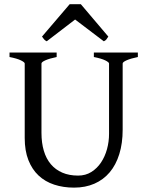

<svg xmlns="http://www.w3.org/2000/svg" viewBox="-20 -860 694 895"><path d="M622.6 -594.2Q589.4 -587.4 570.6 -579.1Q551.8 -570.8 551.8 -564V-255.9Q551.8 -191.9 536.1 -141.6Q520.5 -91.3 491.2 -56.6Q461.9 -22 419.9 -3.7Q377.9 14.6 325.2 14.6Q274.9 14.6 232.7 0.7Q190.4 -13.2 159.9 -41.7Q129.4 -70.3 112.3 -113.8Q95.2 -157.2 95.2 -216.8V-564Q95.2 -569.8 77.4 -578.6Q59.6 -587.4 24.4 -594.2V-615.2H244.1V-594.2Q210.9 -587.4 192.1 -579.1Q173.3 -570.8 173.3 -564V-241.2Q173.3 -194.3 184.3 -157.2Q195.3 -120.1 217 -94.5Q238.8 -68.8 270.5 -55.2Q302.2 -41.5 344.2 -41.5Q378.9 -41.5 405.8 -58.3Q432.6 -75.2 450.9 -102.5Q469.2 -129.9 478.8 -164.8Q488.3 -199.7 488.3 -235.8V-564Q488.3 -569.8 470.5 -578.6Q452.6 -587.4 417.5 -594.2V-615.2H622.6ZM484.9 -689.5Q479 -680.2 475.6 -675.8Q472.2 -671.4 463.9 -667.5L330.1 -769L197.8 -667.5Q193.8 -669.4 191.2 -671.4Q188.5 -673.3 186.3 -675.8Q184.1 -678.2 181.6 -681.6Q179.2 -685.1 175.8 -689.5L304.7 -840.3H356.9Z"/></svg>

Font: Gentium Kaktovik
Style: Regular
Weight: 400
Designer: J. Victor Gaultney and Annie Olsen
Foundry: SIL International
Version: Version 1.102; 2013; Maintenance release